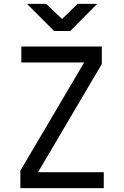

<svg xmlns="http://www.w3.org/2000/svg" viewBox="-20 -970 640 990"><path d="M85 0V-90L414 -648H90V-730H505V-640L176 -82H515V0ZM259 -810 119 -950H218L300 -872L380 -950H481L342 -810Z"/></svg>

Font: JetBrains Mono
Style: Regular
Weight: 400
Monospace: yes
Designer: Philipp Nurullin, Konstantin Bulenkov
Foundry: JetBrains
Version: Version 2.305